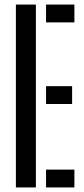

<svg xmlns="http://www.w3.org/2000/svg" viewBox="-20 -820 368 840"><path d="M49.5 0V-800H137V0ZM181.5 -722V-800H305.5V-722ZM181.5 -365V-443H295.5V-365ZM181.5 0V-78H305.5V0Z"/></svg>

Font: Big Shoulders Stencil Display SemiBold
Style: Regular
Weight: 600
Designer: Patric King
Foundry: XO Type Co
Version: Version 1.000